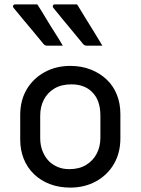

<svg xmlns="http://www.w3.org/2000/svg" viewBox="-20 -843 640 874"><path d="M150 -823Q170 -792 189 -760Q208 -728 228 -697Q248 -666 266 -635Q249 -635 232 -635Q215 -635 195 -635Q189 -635 184.5 -637.5Q180 -640 178 -643Q150 -678 128.5 -703Q107 -728 87 -752.5Q67 -777 42 -807Q38 -812 40 -817.5Q42 -823 49 -823Q68 -823 83 -823Q98 -823 114.5 -823Q131 -823 150 -823ZM331 -823Q350 -792 369.5 -760Q389 -728 408.5 -697Q428 -666 446 -635Q430 -635 412.5 -635Q395 -635 375 -635Q369 -635 364.5 -637.5Q360 -640 358 -643Q330 -678 308.5 -703Q287 -728 267.5 -752.5Q248 -777 223 -807Q219 -812 221 -817.5Q223 -823 229 -823Q248 -823 263 -823Q278 -823 294.5 -823Q311 -823 331 -823ZM300 -543Q351 -543 393 -526.5Q435 -510 465.5 -481Q496 -452 512 -412Q528 -372 528 -324V-213Q528 -147 498.5 -96.5Q469 -46 417 -17.5Q365 11 300 11Q249 11 207 -5Q165 -21 134.5 -50.5Q104 -80 88 -120Q72 -160 72 -208V-319Q72 -386 101.5 -436Q131 -486 183 -514.5Q235 -543 300 -543ZM305 -459Q259 -459 227.5 -440Q196 -421 179.5 -389Q163 -357 163 -316V-215Q163 -182 173.5 -155.5Q184 -129 202 -110Q219 -93 242.5 -83Q266 -73 295 -73Q341 -73 372.5 -92.5Q404 -112 420.5 -144Q437 -176 437 -216V-317Q437 -352 427.5 -379Q418 -406 399 -424Q383 -441 359 -450Q335 -459 305 -459Z"/></svg>

Font: RecMonoLinear Nerd Font Mono
Style: Regular
Weight: 400
Monospace: yes
Version: Version 1.085; ttfautohint (v1.8.4.7-5d5b);Nerd Fonts 3.2.1